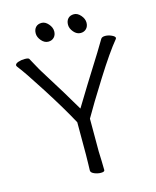

<svg xmlns="http://www.w3.org/2000/svg" viewBox="-128 -955 856 1051"><g transform="rotate(-15 300.0 -429.5)"><path d="M347 -820Q347 -842 359 -855Q371 -868 393 -868Q413 -868 430.5 -848Q448 -828 448 -806Q448 -785 435.5 -772Q423 -759 403 -759Q381 -759 364 -779Q347 -799 347 -820ZM164 -820Q164 -842 176 -855Q188 -868 210 -868Q230 -868 247.5 -848Q265 -828 265 -806Q265 -785 252.5 -772Q240 -759 220 -759Q198 -759 181 -779Q164 -799 164 -820ZM20 -669Q15 -676 15 -679Q15 -689 32 -695Q49 -701 69 -701Q90 -701 94 -695Q98 -689 106 -673Q114 -657 128 -633Q130 -629 133.5 -623.5Q137 -618 141 -611Q239 -455 294 -360Q353 -458 462 -631Q490 -676 503 -699Q509 -709 527 -709Q545 -709 563.5 -700.5Q582 -692 582 -683Q582 -682 580 -678Q530 -618 449.5 -490Q369 -362 330 -293V-107L332 -52L333 -1Q333 9 312 9Q293 9 274.5 1Q256 -7 256 -19Q256 -40 257 -55L258 -108V-292Q209 -383 129.5 -507.5Q50 -632 20 -669Z"/></g></svg>

Font: Iansui
Style: Regular
Weight: 400
Designer: But Ko / Fontworks Inc.
Foundry: zi-hi.com / Fontworks Inc.
Version: Version 1.002